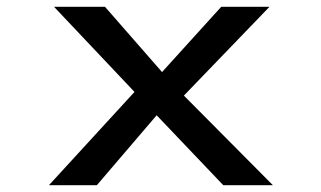

<svg xmlns="http://www.w3.org/2000/svg" viewBox="-20 -545 946 565"><path d="M637 0 417 -231 398 -251 139 -525H289L483 -303L501 -284L783 0ZM124 0 379 -278 448 -214 265 0ZM507 -249 446 -321 631 -525H773Z"/></svg>

Font: Lexend Tera
Style: Regular
Weight: 400
Designer: Bonnie Shaver-Troup, Thomas Jockin
Foundry: Lexend
Version: Version 1.007